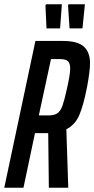

<svg xmlns="http://www.w3.org/2000/svg" viewBox="-26 -880 442 900"><path d="M140 -688H270Q338 -688 367 -661.5Q396 -635 396 -584Q396 -546 382 -472Q365 -385 345.5 -340Q326 -295 285 -274L294 0H203L200 -256H194H138L84 0H-6ZM288 -465Q303 -531 303 -559Q303 -583 292.5 -593Q282 -603 256 -603H213L156 -339H202Q229 -339 243.5 -349.5Q258 -360 267 -385Q276 -410 288 -465ZM255 -747H192L187 -854L190 -860H264L256 -751ZM360 -747H300L293 -854L295 -860H372L361 -751Z"/></svg>

Font: Saira Ultra Condensed SemiBold
Style: Italic
Weight: 600
Width: 1
Italic angle: -12°
Designer: Hector Gatti with collaboration of the Omnibus-Type team
Foundry: Omnibus-Type
Version: Version 1.001; ttfautohint (v1.8)